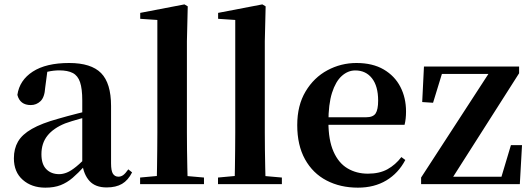

<svg xmlns="http://www.w3.org/2000/svg" viewBox="-20 -839 2424 875"><path d="M186.6 16.2Q124.2 16.2 83.8 -19.4Q43.3 -54.9 43.3 -117.6Q43.3 -161.2 62 -193.6Q80.7 -226.1 125.1 -251.5Q169.6 -277 245.4 -297.9Q284.8 -309.4 334.4 -322Q384 -334.6 424 -344.4V-318.9Q384 -308.9 344 -297.6Q303.9 -286.4 277.1 -276.7Q223.3 -254.9 196.1 -220.6Q168.8 -186.4 168.8 -135.9Q168.8 -90.4 191.1 -67.9Q213.3 -45.3 250 -45.3Q266.3 -45.3 284.7 -52.6Q303.1 -59.9 327.4 -79.7Q351.8 -99.4 385.3 -135.5L400.8 -82.4H365.7Q336.6 -50.6 311.2 -28.7Q285.7 -6.8 256.4 4.7Q227 16.2 186.6 16.2ZM466.1 15.2Q414.6 15.2 387.9 -14.2Q361.2 -43.6 354.9 -94V-96.5V-381.4Q354.9 -434.7 344.8 -464.5Q334.7 -494.3 311.6 -506.3Q288.5 -518.3 250 -518.3Q224.4 -518.3 197.3 -512.2Q170.2 -506.1 133.8 -491.2L196.1 -516.3L185.9 -439.2Q183.3 -395.9 164.6 -378Q145.8 -360.2 120.3 -360.2Q71.1 -360.2 59.2 -406.5Q68.9 -473.5 129.4 -512.7Q189.9 -551.9 295.1 -551.9Q395.4 -551.9 440.7 -505.9Q486.1 -459.8 486.1 -356.2V-94.8Q486.1 -60.3 494.8 -47Q503.6 -33.8 519.7 -33.8Q531.3 -33.8 541.3 -40.9Q551.3 -48.1 564.7 -67.2L581.9 -53.4Q564 -17.5 536.2 -1.1Q508.4 15.2 466.1 15.2Z M618.5 0V-29.9L730.2 -40.2H793L909.6 -29.9V0ZM694.1 0Q695.1 -35.1 695.6 -75.2Q696.1 -115.3 696.6 -156.4Q697.1 -197.6 697.1 -234.8V-747.8L619 -753.3V-780.3L820.6 -819L835.6 -810L831.8 -650.9V-234.8Q831.8 -197.6 832.3 -156.4Q832.8 -115.3 833.7 -75.2Q834.6 -35.1 835.6 0Z M973.5 0V-29.9L1085.2 -40.2H1148L1264.6 -29.9V0ZM1049.1 0Q1050.1 -35.1 1050.6 -75.2Q1051.1 -115.3 1051.6 -156.4Q1052.1 -197.6 1052.1 -234.8V-747.8L974 -753.3V-780.3L1175.6 -819L1190.6 -810L1186.8 -650.9V-234.8Q1186.8 -197.6 1187.3 -156.4Q1187.8 -115.3 1188.7 -75.2Q1189.6 -35.1 1190.6 0Z M1611.2 16.2Q1530.8 16.2 1468.2 -16.5Q1405.6 -49.1 1370.1 -113Q1334.6 -176.9 1334.6 -268.8Q1334.6 -358.8 1372.6 -422.2Q1410.5 -485.7 1472.2 -518.8Q1533.9 -551.9 1604.4 -551.9Q1678.1 -551.9 1728.5 -522.5Q1778.8 -493.1 1804.6 -443.2Q1830.4 -393.3 1830.4 -330.9Q1830.4 -296.1 1823.7 -270.2H1393.1V-304.6H1648.4Q1680.5 -304.6 1691.9 -322.2Q1703.3 -339.8 1703.3 -380.4Q1703.3 -446.3 1675.2 -482.2Q1647.1 -518 1599.1 -518Q1565.7 -518 1537.6 -492.9Q1509.6 -467.8 1493.1 -416Q1476.7 -364.1 1476.7 -282.7Q1476.7 -200.5 1499.9 -148.2Q1523 -95.8 1563.8 -71.7Q1604.5 -47.5 1656.4 -47.5Q1709.4 -47.5 1745.9 -67.7Q1782.3 -87.9 1809.2 -123.2L1827.1 -109.9Q1795.6 -49.8 1740.7 -16.8Q1685.7 16.2 1611.2 16.2Z M1899.1 0V-29.9L2218.2 -521.1V-491.9L2210.2 -502.1H2098.7H1963.9L1999.7 -521.1L1953.6 -370.7L1904.1 -373.9L1912.1 -535.7H2345.7V-505.1L2032.8 -13.9L2037.3 -52.5L2039.8 -33.6H2153.8H2289L2260.4 -17.1L2308.4 -177.5H2359L2349 0Z"/></svg>

Font: Noto Serif SC
Style: Regular
Weight: 200
Designer: Ryoko NISHIZUKA 西塚涼子 (kana & ideographs); Frank Grießhammer (Latin, Greek & Cyrillic); Wenlong ZHANG 张文龙 (bopomofo); San
Foundry: Adobe
Version: Version 2.001;hotconv 1.1.0;makeotfexe 2.6.0